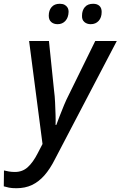

<svg xmlns="http://www.w3.org/2000/svg" viewBox="-103 -756 638 1016"><path d="M-16 240Q-40 240 -55 237Q-70 234 -83 230L-82 146Q-70 149 -55.5 151.5Q-41 154 -24 154Q16 154 44 128.5Q72 103 96 56L122 6L51 -539H156L183 -277Q187 -248 188.5 -213.5Q190 -179 191 -147.5Q192 -116 191 -95H195Q201 -111 212 -140Q223 -169 236 -200Q249 -231 261 -254L401 -539H515L188 86Q162 138 132 172Q102 206 66 223Q30 240 -16 240ZM377 -628Q357 -628 343.5 -639.5Q330 -651 331 -673Q331 -701 346 -718.5Q361 -736 390 -736Q411 -736 423 -725Q435 -714 435 -693Q435 -663 419 -645.5Q403 -628 377 -628ZM202 -628Q181 -628 168 -639.5Q155 -651 155 -673Q155 -701 170 -718.5Q185 -736 213 -736Q228 -736 238 -731Q248 -726 254 -716.5Q260 -707 260 -693Q259 -663 243 -645.5Q227 -628 202 -628Z"/></svg>

Font: Noto Sans Display Medium
Style: Italic
Weight: 500
Italic angle: -12°
Designer: Monotype Design Team
Foundry: Monotype Imaging Inc.
Version: Version 2.003